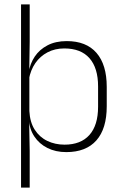

<svg xmlns="http://www.w3.org/2000/svg" viewBox="-20 -684 562 876"><path d="M282.5 10Q234 10 196.5 -8.8Q159 -27.5 136.5 -61.5Q114 -95.5 111.5 -141H98.5L114 -177.5Q116.5 -126.5 138.5 -92.2Q160.5 -58 196 -41Q231.5 -24 274.5 -24Q348.5 -24 388 -68.2Q427.5 -112.5 427.5 -197V-289.5Q427.5 -374 388.2 -418.5Q349 -463 273.5 -463Q230.5 -463 196.8 -445.2Q163 -427.5 141.2 -396Q119.5 -364.5 112 -322.5L99 -354H111Q117 -393.5 138.5 -425.8Q160 -458 196.8 -477.2Q233.5 -496.5 284.5 -496.5Q373.5 -496.5 420.2 -442.8Q467 -389 467 -287.5V-199Q467 -97 419.8 -43.5Q372.5 10 282.5 10ZM115.5 172H76V-664H115.5V-494L113.5 -361L114 -345.5V-139L113 -128L115.5 4.5Z"/></svg>

Font: Anek Kannada Medium ExtraLight
Style: Regular
Weight: 250
Version: Version 1.003